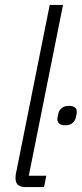

<svg xmlns="http://www.w3.org/2000/svg" viewBox="-20 -760 332 780"><path d="M83 0Q43 0 43 -36Q43 -42 44 -50.5Q45 -59 47 -66L182 -740H236L97 -46H168L159 0ZM246 -251Q213 -251 213 -276Q213 -284 218 -302Q221 -313 231.5 -321.5Q242 -330 259 -330Q292 -330 292 -305Q292 -297 287 -279Q284 -268 273.5 -259.5Q263 -251 246 -251Z"/></svg>

Font: IBM Plex Sans Condensed Light
Style: Italic
Weight: 300
Width: 3
Italic angle: -11°
Designer: Mike Abbink, Paul van der Laan, Pieter van Rosmalen
Foundry: Bold Monday
Version: Version 1.3